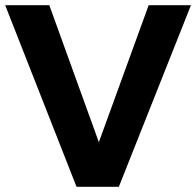

<svg xmlns="http://www.w3.org/2000/svg" viewBox="-20 -720 756 740"><path d="M0 -700H170L361 -172L553 -700H716L438 0H275Z"/></svg>

Font: Gontserrat SemiBold
Style: Regular
Weight: 600
Designer: Julieta Ulanovsky
Foundry: Julieta Ulanovsky
Version: Version 6.001